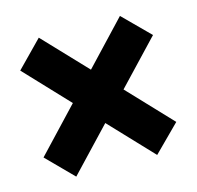

<svg xmlns="http://www.w3.org/2000/svg" viewBox="-80 -643 683 667"><g transform="rotate(-15 261.0 -309.0)"><path d="M22.5 -152.3 169.9 -308.6 22.5 -464.8 114.3 -558.6 260.7 -404.3 406.2 -558.6 500 -464.8 352.1 -308.6 500 -152.3 406.2 -58.6 260.7 -212.4 115.2 -58.6Z"/></g></svg>

Font: Reddit Sans Fudge ExtraBold
Style: Regular
Weight: 800
Designer: Stephen Hutchings
Foundry: Reddit
Version: Version 1.011